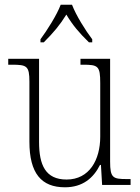

<svg xmlns="http://www.w3.org/2000/svg" viewBox="-20 -786 595 816"><path d="M152 -619V-606H166C208 -648 234 -679 262 -724C289 -679 315 -648 358 -606H372V-619C343 -657 303 -721 286 -766H238C221 -721 180 -657 152 -619ZM256 10C331 10 377 -29 405 -85H409L414 0H535V-25H518C460 -25 448 -30 448 -99V-536H322V-511H332C397 -511 406 -506 406 -433V-205C406 -107 360 -23 263 -23C173 -23 146 -85 146 -183V-536H15V-511H30C94 -511 105 -506 105 -439V-184C105 -49 156 10 256 10Z"/></svg>

Font: Noto Serif Ethiopic SemiCondensed ExtraLight
Style: Regular
Weight: 200
Width: 4
Designer: Monotype Design Team
Foundry: Monotype Imaging Inc.
Version: Version 2.102